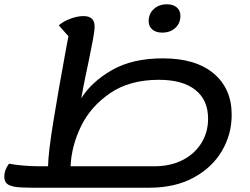

<svg xmlns="http://www.w3.org/2000/svg" viewBox="-40 -850 1165 895"><path d="M1040 -315Q1040 -224 994.5 -146.5Q949 -69 862.5 -22Q776 25 657 25H105Q55 25 28.5 20.5Q2 16 -9 5Q-20 -6 -20 -27Q-20 -58 2 -87Q67 -75 144 -75H184Q185 -137 208.5 -282.5Q232 -428 268 -623L279 -681L234 -732Q258 -752 290 -763.5Q322 -775 349 -775Q375 -775 388 -763Q401 -751 401 -726Q401 -707 393 -664Q385 -621 374 -568Q369 -545 358 -492Q347 -439 339 -392Q386 -468 481.5 -523Q577 -578 719 -578Q872 -578 956 -507.5Q1040 -437 1040 -315ZM930 -297Q930 -384 870.5 -431Q811 -478 701 -478Q564 -478 473 -415.5Q382 -353 337.5 -261Q293 -169 289 -75H680Q755 -75 811.5 -104Q868 -133 899 -183.5Q930 -234 930 -297ZM653 -751Q653 -786 677 -808Q701 -830 738 -830Q767 -830 784 -815.5Q801 -801 801 -776Q801 -742 777.5 -720Q754 -698 716 -698Q687 -698 670 -712.5Q653 -727 653 -751Z"/></svg>

Font: Lemonada
Style: Regular
Weight: 400
Designer: Mohamed Gaber (Arabic) Eduardo Tunni (Latin)
Foundry: Kief Type Foundry
Version: Version 3.006